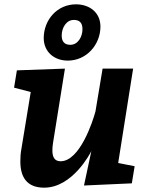

<svg xmlns="http://www.w3.org/2000/svg" viewBox="-20 -857 667 887"><path d="M368 0 589 -10 602 -89 526 -104 595 -540H454L421 -342C409 -297 349 -112 260 -112C231 -112 222 -133 222 -162C222 -173 223 -184 225 -197L280 -540L58 -532L45 -452L122 -432L79 -170C75 -149 74 -129 74 -111C74 -39 104 10 184 10C315 10 397 -149 402 -159ZM182 -681C182 -618 230 -577 293 -577C381 -577 444 -652 444 -734C444 -800 393 -837 331 -837C243 -837 182 -764 182 -681ZM321 -765C349 -765 361 -750 361 -722C361 -687 340 -650 305 -650C278 -650 265 -665 265 -693C265 -728 286 -765 321 -765Z"/></svg>

Font: Bitter
Style: Bold Italic
Weight: 700
Designer: Sol Matas
Foundry: Sol Matas
Version: Version 1.002